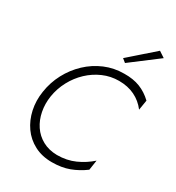

<svg xmlns="http://www.w3.org/2000/svg" viewBox="-222 -1081 1117 1221"><g transform="rotate(30 337.0 -470.0)"><path d="M634 -920 436 -770 410 -791 590 -949ZM133 -350Q124 -292 134.5 -237.5Q145 -183 173.5 -140.5Q202 -98 247.5 -73Q293 -48 353 -47Q425 -47 484 -73.5Q543 -100 590 -142L579 -69Q529 -32 474 -11.5Q419 9 348 9Q275 9 219 -20.5Q163 -50 127.5 -100.5Q92 -151 78 -215.5Q64 -280 75 -350Q86 -424 120.5 -489Q155 -554 207.5 -603.5Q260 -653 326 -681Q392 -709 467 -709Q533 -710 582.5 -690.5Q632 -671 674 -631L662 -558Q627 -604 576.5 -628.5Q526 -653 461 -653Q400 -653 345 -629Q290 -605 246 -563.5Q202 -522 172.5 -467Q143 -412 133 -350Z"/></g></svg>

Font: Jost* Light
Style: Italic
Weight: 300
Italic angle: -10°
Version: Version 3.7